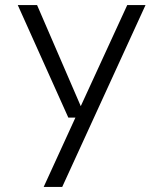

<svg xmlns="http://www.w3.org/2000/svg" viewBox="-20 -516 640 756"><path d="M152 220 277 -53H249L50 -496H126L298 -98L481 -496H553L225 220Z"/></svg>

Font: DM Mono Light
Style: Regular
Weight: 300
Designer: Colophon Foundry
Foundry: Colophon Foundry
Version: Version 1.000; ttfautohint (v1.8.2.53-6de2)